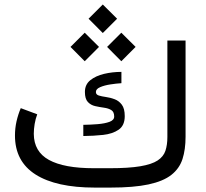

<svg xmlns="http://www.w3.org/2000/svg" viewBox="-20 -851 934 871"><path d="M477.5 -87.9Q564 -87.9 616.2 -96.7Q668.5 -105.5 695.1 -123Q721.7 -140.6 730.5 -167.2Q739.3 -193.8 739.3 -229.5V-667H821.8V-230.5Q821.8 -172.9 807.9 -129.6Q793.9 -86.4 757.3 -57.6Q720.7 -28.8 653.8 -14.4Q586.9 0 481 0H410.2Q234.9 0 141.4 -59.3Q47.9 -118.7 47.9 -236.3Q47.9 -269 54.9 -300.3Q62 -331.5 74.2 -360.4L148.9 -332.5Q141.1 -312 137.2 -288.6Q133.3 -265.1 133.3 -243.7Q133.8 -163.1 202.1 -125.5Q270.5 -87.9 405.3 -87.9ZM357.9 -284.7Q391.1 -285.2 423.3 -287.8Q455.6 -290.5 476.8 -298.3Q498 -306.2 498 -322.3Q498 -343.8 484.6 -351.8Q471.2 -359.9 451.4 -362.5Q431.6 -365.2 411.9 -369.6Q392.1 -374 378.7 -388.2Q365.2 -402.3 365.2 -434.1Q365.2 -467.3 389.6 -487.1Q414.1 -506.8 452.1 -515.9Q490.2 -524.9 530.8 -524.9V-473.6Q507.3 -472.2 480.5 -468Q453.6 -463.9 434.3 -455.6Q415 -447.3 415 -433.6Q415 -421.9 428.2 -417.7Q441.4 -413.6 460.9 -410.9Q480.5 -408.2 500 -400.9Q519.5 -393.6 532.7 -376Q545.9 -358.4 545.9 -324.2Q545.9 -281.7 518.3 -262.7Q490.7 -243.7 447.8 -239Q404.8 -234.4 357.9 -233.9ZM381.8 -766.1 446.3 -830.6 511.2 -766.1 446.3 -701.2ZM465.8 -638.2 530.3 -702.6 595.2 -638.2 530.3 -573.2ZM299.8 -638.2 364.3 -702.6 429.2 -638.2 364.3 -573.2Z"/></svg>

Font: Vazir FD-WOL-UI
Style: Regular-FD-WOL-UI
Weight: 400
Designer: Saber Rastikerdar
Foundry: Saber Rastikerdar
Version: Version 30.1.0